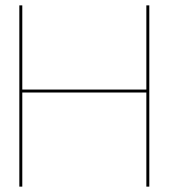

<svg xmlns="http://www.w3.org/2000/svg" viewBox="-20 -695 668 715"><path d="M52 0H63V-350.5H525V0H536V-675H525V-361.5H63V-675H52Z"/></svg>

Font: Anybody SemiExpanded Thin
Style: Regular
Weight: 250
Width: 6
Version: Version 1.113;gftools[0.9.25]